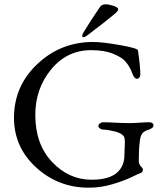

<svg xmlns="http://www.w3.org/2000/svg" viewBox="-20 -858 769 892"><path d="M362 -691Q362 -698 367 -706Q402 -764 444 -825Q453 -838 471 -838Q485 -838 507 -831Q529 -824 529 -815Q529 -808 516 -796Q471 -758 386 -694Q374 -685 368 -685Q362 -685 362 -691ZM621 -624Q632 -547 632 -512Q632 -504 627.5 -498Q623 -492 617 -492Q603 -492 594 -519Q583 -549 563 -572Q549 -590 507.5 -607.5Q466 -625 404 -625Q291 -625 217.5 -535.5Q144 -446 144 -324Q144 -188 222 -105.5Q300 -23 406 -23Q491 -23 528 -60Q558 -90 558 -137Q558 -145 559 -165.5Q560 -186 560 -195Q560 -219 555 -225Q544 -240 511 -248Q478 -256 457 -256Q452 -256 444.5 -261Q437 -266 437 -273Q437 -280 444.5 -285Q452 -290 457 -290Q481 -290 518 -288Q555 -286 583 -286Q600 -286 627 -288Q654 -290 672 -290Q693 -290 693 -274Q693 -268 685 -262.5Q677 -257 672 -256Q651 -250 642 -239Q633 -228 630 -207Q625 -171 625 -132V-105Q625 -101 631 -89Q633 -86 638.5 -80.5Q644 -75 644 -72Q644 -55 630 -53Q626 -52 591 -35Q556 -18 502 -2Q448 14 392 14Q251 14 148 -80Q45 -174 45 -311Q45 -458 153.5 -560.5Q262 -663 413 -663Q455 -663 537.5 -648.5Q620 -634 621 -624Z"/></svg>

Font: EB Garamond SC 12
Style: Regular
Weight: 400
Version: Version 0.016 ; ttfautohint (v0.97) -l 8 -r 50 -G 200 -x 0 -